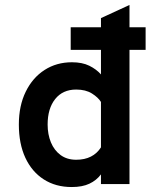

<svg xmlns="http://www.w3.org/2000/svg" viewBox="-20 -742 656 774"><path d="M269 12Q204.5 12 156.5 -18.8Q108.5 -49.5 82.2 -106Q56 -162.5 56 -240Q56 -316 83.8 -372.5Q111.5 -429 159.8 -460Q208 -491 270 -491Q311.5 -491 340 -477Q368.5 -463 387 -442V-541H265V-632H387V-669L502 -722V-632H567V-541H502V0H387V-39Q369 -15 340.5 -1.5Q312 12 269 12ZM287 -98Q321.5 -98 346.5 -110.8Q371.5 -123.5 387 -148V-331Q376 -349 350.8 -365Q325.5 -381 287 -381Q233 -381 202.5 -342.8Q172 -304.5 172 -240Q172 -200.5 185.2 -168.2Q198.5 -136 224.2 -117Q250 -98 287 -98Z"/></svg>

Font: Overpass Mono Light
Style: Regular
Weight: 300
Monospace: yes
Designer: Delve Withrington, Dave Bailey
Foundry: Delve Fonts LLC
Version: Version 4.000